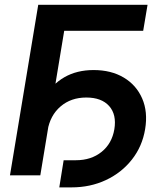

<svg xmlns="http://www.w3.org/2000/svg" viewBox="-20 -748 686 819"><path d="M609.4 -727.5 590.8 -616.7H253.9L151.9 0H22.5L143.1 -727.5ZM232.9 51.3 251.5 -64.5H303.7Q369.1 -64.5 413.3 -100.1Q457.5 -135.7 467.8 -196.8Q478 -259.3 445.6 -295.7Q413.1 -332 348.1 -332Q282.7 -332 238.3 -293.9Q193.8 -255.9 182.6 -189.9H120.1Q133.8 -272 167.7 -330.1Q201.7 -388.2 254.9 -418.7Q308.1 -449.2 379.4 -449.2Q454.1 -449.2 507.8 -417.2Q561.5 -385.3 586.4 -328.1Q611.3 -271 599.1 -197.3Q586.9 -123.5 542.7 -67.4Q498.5 -11.2 431.9 20Q365.2 51.3 285.2 51.3Z"/></svg>

Font: Inter 24pt SemiBold
Style: Italic
Weight: 600
Italic angle: -9.3988°
Designer: Rasmus Andersson
Foundry: rsms
Version: Version 4.001;git-66647c0bb